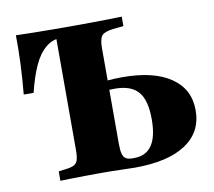

<svg xmlns="http://www.w3.org/2000/svg" viewBox="-68 -648 810 726"><g transform="rotate(-10 337.5 -285.5)"><path d="M255.6 -2.4Q232.3 -2.4 204.8 -2Q177.4 -1.6 151.6 -1.2Q125.8 -0.8 107.3 0V-36.3L132.3 -39.5Q154.8 -41.9 166.1 -47.6Q177.4 -53.2 181.5 -66.5Q185.5 -79.8 185.5 -105.6V-201.6H349.2V-100Q349.2 -75 352.8 -61.3Q356.5 -47.6 365.3 -41.9Q374.2 -36.3 390.3 -36.3H396.8Q442.7 -36.3 465.3 -69.4Q487.9 -102.4 487.9 -169.4Q487.9 -242.7 460.1 -275Q432.3 -307.3 370.2 -307.3Q350.8 -307.3 330.6 -304.8Q310.5 -302.4 293.5 -298.4V-334.7Q313.7 -339.5 344 -342.3Q374.2 -345.2 405.6 -345.2Q525.8 -345.2 591.5 -300.4Q657.3 -255.6 657.3 -174.2Q657.3 -90.3 589.1 -45.2Q521 0 392.7 0Q371 0 341.1 -1.2Q311.3 -2.4 267.7 -2.4ZM185.5 -201.6V-532.3H204.8Q171 -532.3 144.4 -510.1Q117.7 -487.9 98.8 -446.4Q79.8 -404.8 65.3 -345.2H27.4Q33.1 -404.8 35.5 -461.3Q37.9 -517.7 37.1 -571Q67.7 -570.2 111.3 -569.4Q154.8 -568.5 219.4 -568.5H272.6H279.8Q305.6 -568.5 335.5 -569Q365.3 -569.4 393.5 -569.8Q421.8 -570.2 443.5 -571V-534.7L403.2 -530.6Q370.2 -526.6 359.7 -514.5Q349.2 -502.4 349.2 -465.3V-201.6Z"/></g></svg>

Font: Playfair 9pt Black
Style: Regular
Weight: 900
Designer: Claus Eggers Sørensen
Foundry: Claus Eggers Sørensen
Version: Version 2.203